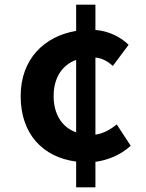

<svg xmlns="http://www.w3.org/2000/svg" viewBox="-20 -763 629 827"><path d="M308 44H391V-66C444 -73 499 -95 543 -135L483 -227C458 -207 427 -188 391 -183V-515C417 -513 442 -501 466 -479L534 -570C500 -603 451 -629 391 -634V-743H308V-630C171 -607 69 -509 69 -349C69 -186 164 -86 308 -67ZM211 -349C211 -425 245 -482 308 -505V-193C246 -215 211 -272 211 -349Z"/></svg>

Font: Noto Sans HK
Style: Bold
Weight: 700
Designer: Ryoko NISHIZUKA 西塚涼子 (kana, bopomofo & ideographs); Paul D. Hunt (Latin, Greek & Cyrillic); Sandoll Communications 산돌커뮤니
Foundry: Adobe
Version: Version 2.002;hotconv 1.0.116;makeotfexe 2.5.65601